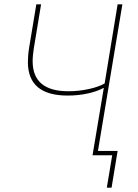

<svg xmlns="http://www.w3.org/2000/svg" viewBox="-20 -718 640 888"><path d="M499 0H408L460 -311H458Q429 -295 385 -285.5Q341 -276 293 -276Q109 -276 109 -431Q109 -445 110.5 -463.5Q112 -482 115 -499L148 -698H170L136 -492Q134 -478 132.5 -463.5Q131 -449 131 -435Q131 -296 296 -296Q344 -296 390 -306Q436 -316 464 -332L524 -698H546L433 -20H524L496 150H474Z"/></svg>

Font: IBM Plex Mono Thin
Style: Italic
Weight: 100
Italic angle: -9°
Monospace: yes
Designer: Mike Abbink, Paul van der Laan, Pieter van Rosmalen
Foundry: Bold Monday
Version: Version 2.3